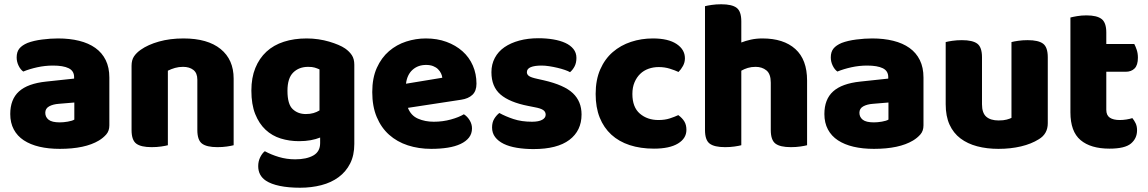

<svg xmlns="http://www.w3.org/2000/svg" viewBox="-20 -681 5375 899"><path d="M260 -108Q277 -108 297.5 -111.5Q318 -115 328 -121V-201L256 -195Q228 -193 210 -183Q192 -173 192 -153Q192 -133 207.5 -120.5Q223 -108 260 -108ZM252 -501Q306 -501 350.5 -490Q395 -479 426.5 -456.5Q458 -434 475 -399.5Q492 -365 492 -318V-94Q492 -68 477.5 -51.5Q463 -35 443 -23Q378 16 260 16Q207 16 164.5 6Q122 -4 91.5 -24Q61 -44 44.5 -75Q28 -106 28 -147Q28 -216 69 -253Q110 -290 196 -299L327 -313V-320Q327 -349 301.5 -361.5Q276 -374 228 -374Q191 -374 154.5 -366Q118 -358 89 -346Q76 -355 67 -373.5Q58 -392 58 -412Q58 -438 70.5 -453.5Q83 -469 109 -480Q138 -491 177.5 -496Q217 -501 252 -501Z M1074 -1Q1063 2 1042.5 5Q1022 8 998 8Q948 8 926 -8.5Q904 -25 904 -72V-308Q904 -339 885.5 -353.5Q867 -368 837 -368Q817 -368 799.5 -363Q782 -358 766 -350V-1Q755 2 734.5 5Q714 8 690 8Q640 8 618 -8.5Q596 -25 596 -72V-373Q596 -400 607.5 -417Q619 -434 639 -448Q673 -472 724.5 -486.5Q776 -501 839 -501Q952 -501 1013 -451.5Q1074 -402 1074 -313Z M1479 -37Q1459 -29 1434.5 -24.5Q1410 -20 1380 -20Q1335 -20 1294.5 -32.5Q1254 -45 1223.5 -73.5Q1193 -102 1175 -147Q1157 -192 1157 -257Q1157 -317 1175.5 -362.5Q1194 -408 1227.5 -439Q1261 -470 1309 -485.5Q1357 -501 1416 -501Q1444 -501 1471 -497Q1498 -493 1521.5 -486Q1545 -479 1564 -471Q1583 -463 1596 -454Q1616 -440 1627.5 -422.5Q1639 -405 1639 -378V-7Q1639 46 1619.5 84.5Q1600 123 1565.5 148.5Q1531 174 1484.5 186Q1438 198 1385 198Q1331 198 1290 189.5Q1249 181 1225 165Q1189 141 1189 97Q1189 74 1198.5 55Q1208 36 1220 27Q1249 43 1285.5 54Q1322 65 1362 65Q1415 65 1447 47Q1479 29 1479 -11ZM1412 -147Q1432 -147 1447.5 -151.5Q1463 -156 1476 -164V-356Q1465 -361 1453.5 -364.5Q1442 -368 1423 -368Q1380 -368 1353 -341.5Q1326 -315 1326 -256Q1326 -193 1350.5 -170Q1375 -147 1412 -147Z M1890 -176Q1904 -140 1937 -125.5Q1970 -111 2011 -111Q2053 -111 2091 -121.5Q2129 -132 2152 -146Q2168 -136 2179 -118Q2190 -100 2190 -80Q2190 -55 2176 -37Q2162 -19 2136.5 -7Q2111 5 2076 10.5Q2041 16 1999 16Q1940 16 1889.5 -0.5Q1839 -17 1802 -50Q1765 -83 1744 -133Q1723 -183 1723 -250Q1723 -316 1744.5 -363.5Q1766 -411 1801.5 -441.5Q1837 -472 1882 -486.5Q1927 -501 1974 -501Q2027 -501 2070.5 -485Q2114 -469 2145.5 -441Q2177 -413 2194 -374Q2211 -335 2211 -289Q2211 -255 2192 -237Q2173 -219 2139 -214ZM1975 -377Q1937 -377 1911.5 -354Q1886 -331 1881 -289L2051 -317Q2050 -327 2045 -337.5Q2040 -348 2031 -357Q2022 -366 2008 -371.5Q1994 -377 1975 -377Z M2703 -145Q2703 -69 2646 -26Q2589 17 2478 17Q2436 17 2400 11Q2364 5 2338.5 -7.5Q2313 -20 2298.5 -39Q2284 -58 2284 -84Q2284 -108 2294 -124.5Q2304 -141 2318 -152Q2347 -136 2384.5 -123.5Q2422 -111 2471 -111Q2502 -111 2518.5 -120Q2535 -129 2535 -144Q2535 -158 2523 -166Q2511 -174 2483 -179L2453 -185Q2366 -202 2323.5 -238.5Q2281 -275 2281 -343Q2281 -380 2297 -410Q2313 -440 2342 -460Q2371 -480 2411.5 -491Q2452 -502 2501 -502Q2538 -502 2570.5 -496.5Q2603 -491 2627 -480Q2651 -469 2665 -451.5Q2679 -434 2679 -410Q2679 -387 2670.5 -370.5Q2662 -354 2649 -343Q2641 -348 2625 -353.5Q2609 -359 2590 -363.5Q2571 -368 2551.5 -371Q2532 -374 2516 -374Q2483 -374 2465 -366.5Q2447 -359 2447 -343Q2447 -332 2457 -325Q2467 -318 2495 -312L2526 -305Q2622 -283 2662.5 -244.5Q2703 -206 2703 -145Z M3064 -367Q3039 -367 3016.5 -359Q2994 -351 2977.5 -335Q2961 -319 2951 -295.5Q2941 -272 2941 -241Q2941 -179 2976 -149Q3011 -119 3063 -119Q3093 -119 3116 -126.5Q3139 -134 3156 -142Q3175 -128 3184.5 -112Q3194 -96 3194 -73Q3194 -33 3154.5 -9Q3115 15 3042 15Q2979 15 2928.5 -1.5Q2878 -18 2842.5 -50.5Q2807 -83 2788 -130.5Q2769 -178 2769 -241Q2769 -307 2790.5 -356Q2812 -405 2849 -437Q2886 -469 2934.5 -485Q2983 -501 3037 -501Q3109 -501 3148 -475Q3187 -449 3187 -408Q3187 -389 3178 -372.5Q3169 -356 3157 -344Q3140 -352 3116 -359.5Q3092 -367 3064 -367Z M3759 -1Q3748 2 3727.5 5Q3707 8 3683 8Q3633 8 3611 -8.5Q3589 -25 3589 -72V-294Q3589 -335 3568.5 -351.5Q3548 -368 3518 -368Q3498 -368 3481.5 -363Q3465 -358 3451 -350V-1Q3440 2 3419.5 5Q3399 8 3375 8Q3325 8 3303 -8.5Q3281 -25 3281 -72V-652Q3292 -655 3312.5 -658Q3333 -661 3357 -661Q3407 -661 3429 -644.5Q3451 -628 3451 -581V-482Q3471 -490 3496 -495.5Q3521 -501 3550 -501Q3649 -501 3704 -451.5Q3759 -402 3759 -304V-1Z M4072 -108Q4089 -108 4109.5 -111.5Q4130 -115 4140 -121V-201L4068 -195Q4040 -193 4022 -183Q4004 -173 4004 -153Q4004 -133 4019.5 -120.5Q4035 -108 4072 -108ZM4064 -501Q4118 -501 4162.5 -490Q4207 -479 4238.5 -456.5Q4270 -434 4287 -399.5Q4304 -365 4304 -318V-94Q4304 -68 4289.5 -51.5Q4275 -35 4255 -23Q4190 16 4072 16Q4019 16 3976.5 6Q3934 -4 3903.5 -24Q3873 -44 3856.5 -75Q3840 -106 3840 -147Q3840 -216 3881 -253Q3922 -290 4008 -299L4139 -313V-320Q4139 -349 4113.5 -361.5Q4088 -374 4040 -374Q4003 -374 3966.5 -366Q3930 -358 3901 -346Q3888 -355 3879 -373.5Q3870 -392 3870 -412Q3870 -438 3882.5 -453.5Q3895 -469 3921 -480Q3950 -491 3989.5 -496Q4029 -501 4064 -501Z M4408 -484Q4419 -487 4439.5 -490Q4460 -493 4484 -493Q4534 -493 4556 -476.5Q4578 -460 4578 -413V-193Q4578 -152 4598 -134.5Q4618 -117 4656 -117Q4679 -117 4693.5 -121Q4708 -125 4716 -129V-484Q4727 -487 4747.5 -490Q4768 -493 4792 -493Q4842 -493 4864 -476.5Q4886 -460 4886 -413V-104Q4886 -54 4844 -29Q4809 -7 4760.5 4.5Q4712 16 4655 16Q4601 16 4555.5 4Q4510 -8 4477 -33Q4444 -58 4426 -97.5Q4408 -137 4408 -193Z M5175 15Q5087 15 5039.5 -25Q4992 -65 4992 -155V-599Q5003 -602 5023.5 -605.5Q5044 -609 5067 -609Q5116 -609 5138 -592Q5160 -575 5160 -529V-475H5291Q5297 -464 5302.5 -447.5Q5308 -431 5308 -411Q5308 -376 5292.5 -360.5Q5277 -345 5251 -345H5160V-167Q5160 -141 5176.5 -130Q5193 -119 5223 -119Q5238 -119 5254 -121.5Q5270 -124 5282 -128Q5291 -117 5297.5 -103.5Q5304 -90 5304 -71Q5304 -33 5275.5 -9Q5247 15 5175 15Z"/></svg>

Font: Baloo 2 ExtraBold
Style: Regular
Weight: 800
Designer: Sarang Kulkarni and Ek Type
Foundry: Ek Type
Version: Version 1.640;hotconv 1.0.111;makeotfexe 2.5.65597; ttfautoh